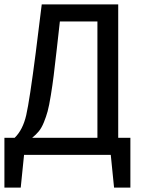

<svg xmlns="http://www.w3.org/2000/svg" viewBox="-30 -709 661 879"><path d="M511.2 -78.1H566.9V149.9H492.2L477.1 0H80.1L64.9 149.9H-9.8V-78.1H37.1Q74.7 -114.7 90.1 -182.1Q105.5 -249.5 133.8 -469.2Q135.3 -481.9 136.2 -488.8L161.1 -689H511.2ZM416 -78.1V-610.8H244.1L230 -484.9Q221.2 -406.7 215.8 -363.3Q210.4 -319.8 202.6 -272Q194.8 -224.1 188 -199.2Q181.2 -174.3 170.7 -148.7Q160.2 -123 147.5 -107.7Q134.8 -92.3 117.2 -78.1Z"/></svg>

Font: FiraGO
Style: Regular
Weight: 400
Designer: bBox Type
Foundry: bBox Type GmbH
Version: Version 1.001;PS 001.001;hotconv 1.0.88;makeotf.lib2.5.64775